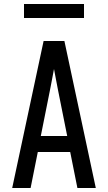

<svg xmlns="http://www.w3.org/2000/svg" viewBox="-20 -940 540 960"><path d="M41 0 198 -735H302L459 0H367L331 -180H169L133 0ZM316 -260 270 -490Q265 -516 260 -542Q255 -568 250 -595Q245 -568 240 -542Q235 -516 230 -490L184 -260ZM100 -850V-920H400V-850Z"/></svg>

Font: Iosevka SS18 Medium
Style: Regular
Weight: 500
Monospace: yes
Designer: Belleve Invis
Foundry: Belleve Invis
Version: Version 25.1.1; ttfautohint (v1.8.4)